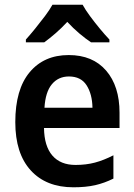

<svg xmlns="http://www.w3.org/2000/svg" viewBox="-20 -786 570 816"><path d="M272 -552Q374 -552 431 -486Q488 -420 488 -307V-242H167Q168 -165 202.5 -125Q237 -85 301 -85Q346 -85 383.5 -95Q421 -105 462 -126V-27Q424 -8 384.5 1Q345 10 292 10Q176 10 110.5 -62Q45 -134 45 -267Q45 -406 106 -479Q167 -552 272 -552ZM273 -461Q228 -461 200.5 -428Q173 -395 169 -328H373Q372 -386 348 -423.5Q324 -461 273 -461ZM331 -766Q343 -744 363 -717Q383 -690 404.5 -664Q426 -638 445 -618V-606H367Q343 -622 317 -644Q291 -666 266 -693Q241 -666 215.5 -644Q190 -622 168 -606H90V-618Q108 -638 129.5 -664.5Q151 -691 171 -717.5Q191 -744 203 -766Z"/></svg>

Font: Noto Sans SemiCondensed SemiBold
Style: Regular
Weight: 600
Width: 4
Designer: Monotype Design Team
Foundry: Monotype Imaging Inc.
Version: Version 2.013; ttfautohint (v1.8.4.7-5d5b)